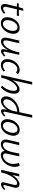

<svg xmlns="http://www.w3.org/2000/svg" viewBox="1804 -2555 759 4407"><g transform="rotate(90 2183.5 -351.5)"><path d="M153 8Q107 8 84.5 -26Q62 -60 76 -122L138 -384L174 -500L229 -511L140 -128Q130 -86 139.5 -64.5Q149 -43 175 -43Q196 -43 221 -56Q246 -69 274 -92L297 -65Q260 -28 223 -10Q186 8 153 8ZM52 -361 62 -402 349 -406 338 -358Z M510 8Q457 8 424 -18Q391 -44 380 -89.5Q369 -135 381 -192Q394 -258 429 -310Q464 -362 514 -392.5Q564 -423 621 -423Q673 -423 706 -397.5Q739 -372 751 -327Q763 -282 750 -223Q737 -160 702.5 -107.5Q668 -55 618.5 -23.5Q569 8 510 8ZM526 -40Q565 -40 597 -65Q629 -90 651.5 -131Q674 -172 684 -219Q697 -285 678 -329.5Q659 -374 606 -374Q571 -374 538.5 -352Q506 -330 482 -290Q458 -250 447 -197Q434 -126 455 -83Q476 -40 526 -40Z M933 6Q911 6 892 -2Q873 -10 860 -28Q847 -46 844 -76.5Q841 -107 851 -152L911 -414H973L914 -159Q902 -106 910 -77Q918 -48 952 -48Q978 -48 1010 -69Q1042 -90 1074 -134Q1106 -178 1134 -247.5Q1162 -317 1181 -414H1218Q1194 -302 1161 -222Q1128 -142 1089.5 -91.5Q1051 -41 1011 -17.5Q971 6 933 6ZM1153 5Q1136 5 1124.5 -3.5Q1113 -12 1109.5 -29.5Q1106 -47 1111 -72L1188 -414H1239L1168 -89Q1163 -69 1166 -59Q1169 -49 1183 -49Q1198 -49 1215 -61.5Q1232 -74 1255 -95L1277 -69Q1244 -33 1212.5 -14Q1181 5 1153 5Z M1473 8Q1423 8 1389 -17Q1355 -42 1342.5 -87.5Q1330 -133 1342 -192Q1355 -257 1391 -309Q1427 -361 1478 -392Q1529 -423 1586 -423Q1617 -423 1641.5 -412.5Q1666 -402 1682 -380L1637 -338Q1625 -354 1608 -362Q1591 -370 1568 -370Q1530 -370 1497 -346.5Q1464 -323 1440.5 -283.5Q1417 -244 1407 -197Q1392 -126 1414 -84Q1436 -42 1487 -42Q1518 -42 1547 -54.5Q1576 -67 1598 -88L1623 -56Q1593 -27 1554 -9.5Q1515 8 1473 8Z M1983 8 1944 -22Q1972 -43 1995 -77.5Q2018 -112 2035.5 -152Q2053 -192 2060 -230Q2068 -267 2066 -298Q2064 -329 2051.5 -347Q2039 -365 2012 -365Q1985 -365 1950.5 -342.5Q1916 -320 1881 -275Q1846 -230 1815 -161.5Q1784 -93 1763 0H1724Q1749 -108 1785 -187.5Q1821 -267 1863.5 -319Q1906 -371 1950.5 -396Q1995 -421 2035 -421Q2080 -421 2103 -394Q2126 -367 2130 -323Q2134 -279 2124 -229Q2114 -183 2093 -136.5Q2072 -90 2044 -52Q2016 -14 1983 8ZM1703 0 1861 -711H1922L1763 0Z M2298 6Q2262 6 2235.5 -11.5Q2209 -29 2198 -63Q2187 -97 2195 -145Q2206 -202 2240 -251Q2274 -300 2323.5 -337Q2373 -374 2432.5 -395.5Q2492 -417 2555 -417L2620 -711H2682L2545 -90Q2541 -71 2545 -60Q2549 -49 2563 -49Q2578 -49 2594.5 -61.5Q2611 -74 2634 -95L2656 -69Q2621 -33 2589.5 -14Q2558 5 2533 5Q2513 5 2501.5 -5.5Q2490 -16 2487 -35Q2484 -54 2490 -79L2526 -243L2563 -277Q2549 -220 2522 -169Q2495 -118 2458.5 -78.5Q2422 -39 2381 -16.5Q2340 6 2298 6ZM2322 -47Q2354 -47 2387 -68Q2420 -89 2448 -123Q2476 -157 2497 -197.5Q2518 -238 2526 -278L2550 -389L2579 -366H2544Q2492 -366 2444.5 -349Q2397 -332 2358.5 -302Q2320 -272 2294.5 -232Q2269 -192 2261 -145Q2255 -115 2261 -93Q2267 -71 2283 -59Q2299 -47 2322 -47Z M2850 8Q2797 8 2764 -18Q2731 -44 2720 -89.5Q2709 -135 2721 -192Q2734 -258 2769 -310Q2804 -362 2854 -392.5Q2904 -423 2961 -423Q3013 -423 3046 -397.5Q3079 -372 3091 -327Q3103 -282 3090 -223Q3077 -160 3042.5 -107.5Q3008 -55 2958.5 -23.5Q2909 8 2850 8ZM2866 -40Q2905 -40 2937 -65Q2969 -90 2991.5 -131Q3014 -172 3024 -219Q3037 -285 3018 -329.5Q2999 -374 2946 -374Q2911 -374 2878.5 -352Q2846 -330 2822 -290Q2798 -250 2787 -197Q2774 -126 2795 -83Q2816 -40 2866 -40Z M3289 8Q3230 8 3201 -34Q3172 -76 3190 -154L3249 -414H3312L3252 -155Q3238 -95 3254.5 -68Q3271 -41 3307 -41Q3347 -41 3379.5 -67.5Q3412 -94 3435.5 -143Q3459 -192 3472 -257L3504 -414H3569L3505 -123Q3497 -85 3509.5 -63Q3522 -41 3558 -41Q3586 -41 3613 -54Q3640 -67 3664.5 -90Q3689 -113 3707.5 -145Q3726 -177 3736 -215Q3743 -244 3743 -278Q3743 -312 3736.5 -344.5Q3730 -377 3716 -401L3780 -425Q3805 -386 3809 -338Q3813 -290 3803 -241Q3791 -186 3764 -140.5Q3737 -95 3701 -61.5Q3665 -28 3624 -10Q3583 8 3544 8Q3484 8 3461.5 -25.5Q3439 -59 3452 -120L3469 -206L3499 -165Q3467 -104 3434 -66Q3401 -28 3365 -10Q3329 8 3289 8Z M4214 5Q4195 5 4182 -3Q4169 -11 4165 -28.5Q4161 -46 4168 -72L4221 -284Q4230 -320 4222 -342.5Q4214 -365 4185 -365Q4153 -365 4116.5 -337Q4080 -309 4045 -259Q4010 -209 3982 -142.5Q3954 -76 3940 0H3895Q3918 -97 3953 -174.5Q3988 -252 4031 -306.5Q4074 -361 4119.5 -390Q4165 -419 4209 -419Q4240 -419 4260.5 -404.5Q4281 -390 4287.5 -359.5Q4294 -329 4282 -284L4231 -89Q4226 -71 4229 -60Q4232 -49 4246 -49Q4262 -49 4279 -61.5Q4296 -74 4318 -95L4340 -69Q4307 -34 4275.5 -14.5Q4244 5 4214 5ZM3878 0 3972 -414H4031L3939 0Z"/></g></svg>

Font: Ysabeau
Style: Italic
Weight: 400
Italic angle: -12°
Designer: Christian Thalmann (Catharsis Fonts)
Version: Version 2.000;gftools[0.9.27.dev2+g8671c4b]